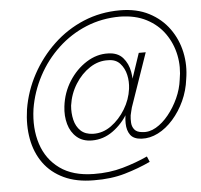

<svg xmlns="http://www.w3.org/2000/svg" viewBox="-51 -762 861 824"><g transform="rotate(-5 379.0 -350.5)"><path d="M251 -320Q258 -370 284 -411.5Q310 -453 347.5 -477.5Q385 -502 427 -500Q459 -500 477.5 -479.5Q496 -459 502.5 -430Q509 -401 505 -370Q499 -324 474 -283Q449 -242 413 -216Q377 -190 335 -191Q301 -192 281.5 -210.5Q262 -229 255 -258.5Q248 -288 251 -320ZM222 -319Q217 -278 227 -242.5Q237 -207 262.5 -185Q288 -163 328 -163Q377 -163 418 -192.5Q459 -222 487 -269Q515 -316 522 -368Q527 -405 520.5 -441.5Q514 -478 492 -503Q470 -528 429 -529Q380 -531 335 -502.5Q290 -474 259.5 -426Q229 -378 222 -319ZM61 -320Q51 -252 62 -192.5Q73 -133 105.5 -88Q138 -43 192 -17.5Q246 8 321 8Q395 9 455 -8.5Q515 -26 566 -50L556 -74Q506 -51 448 -34.5Q390 -18 323 -19Q233 -20 177 -60.5Q121 -101 99 -169Q77 -237 89 -320Q101 -393 136 -459Q171 -525 225 -575.5Q279 -626 347 -654Q415 -682 493 -682Q559 -681 607 -656Q655 -631 684.5 -589Q714 -547 724.5 -495.5Q735 -444 725 -390Q720 -350 702.5 -311.5Q685 -273 659.5 -241.5Q634 -210 604.5 -193Q575 -176 545 -180Q522 -182 512 -194.5Q502 -207 501 -224Q500 -241 502 -256Q504 -264 506 -273Q508 -282 510 -289L590 -520H560L481 -285L485 -284Q477 -253 477.5 -223Q478 -193 492 -173.5Q506 -154 540 -152Q576 -150 611.5 -168Q647 -186 677 -220Q707 -254 727 -297.5Q747 -341 753 -390Q763 -449 751 -505.5Q739 -562 706 -608Q673 -654 620 -681.5Q567 -709 495 -709Q411 -709 338 -678.5Q265 -648 207.5 -593.5Q150 -539 112 -469Q74 -399 61 -320Z"/></g></svg>

Font: Jost ExtraLight
Style: Italic
Weight: 250
Italic angle: -5°
Version: Version 3.710